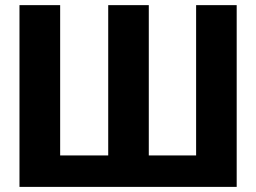

<svg xmlns="http://www.w3.org/2000/svg" viewBox="-20 -731 1002 751"><path d="M56.2 -710.9H215.3V-123H403.3V-710.9H562V-123H747.1V-710.9H905.8V0H56.2Z"/></svg>

Font: Roboto ExtraBold
Style: Regular
Weight: 800
Designer: Christian Robertson
Foundry: Google
Version: Version 3.009; 2024